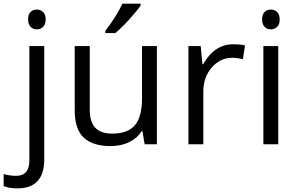

<svg xmlns="http://www.w3.org/2000/svg" viewBox="-74 -786 1622 1046"><path d="M92.8 -639.6Q79.1 -653.3 79.1 -680.7Q79.1 -708 92.8 -720.9Q106.4 -733.9 126.5 -733.9Q146.5 -733.9 160.6 -720.7Q174.8 -707.5 174.8 -680.2Q174.8 -652.8 160.6 -639.4Q146.5 -626 126.5 -626Q106.4 -626 92.8 -639.6ZM21 240.2Q-25.4 240.2 -54.2 228V162.1Q-20.5 171.9 14.6 171.9Q85.9 171.9 85.9 87.9V-535.2H167V82Q167 240.2 21 240.2Z M415 -535.2V-188Q415 -122.6 444.8 -90.3Q474.6 -58.1 538.1 -58.1Q622.1 -58.1 661.1 -104Q700.2 -149.9 699.7 -253.9V-535.2H780.8V0H713.9L702.1 -71.8H697.8Q672.9 -32.2 628.9 -11.2Q585 9.8 527.8 9.8Q430.7 9.8 381.8 -36.6Q333 -83 333 -185.1V-535.2ZM691.9 -766.1V-755.9Q670.4 -724.1 627.9 -677.7Q585.4 -631.3 554.2 -606H500V-618.2Q556.2 -690.4 593.3 -766.1Z M1196.8 -544.9Q1232.4 -544.9 1260.7 -539.1L1249.5 -463.9Q1216.3 -471.2 1190.9 -471.2Q1126 -471.2 1079.8 -418.5Q1033.7 -365.7 1033.7 -287.1V0H952.6V-535.2H1019.5L1028.8 -436H1032.7Q1094.7 -544.9 1196.8 -544.9Z M1367.7 -639.6Q1354 -653.3 1354 -680.7Q1354 -708 1367.7 -720.9Q1381.3 -733.9 1401.4 -733.9Q1421.4 -733.9 1435.5 -720.7Q1449.7 -707.5 1449.7 -680.2Q1449.7 -652.8 1435.5 -639.4Q1421.4 -626 1401.4 -626Q1381.3 -626 1367.7 -639.6ZM1441.9 0H1360.8V-535.2H1441.9Z"/></svg>

Font: OpenSans-Regular
Style: Regular
Weight: 400
Foundry: Ascender Corporation
Version: Version 1.10